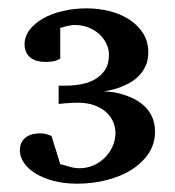

<svg xmlns="http://www.w3.org/2000/svg" viewBox="-20 -815 421 462"><path d="M353 -498Q353 -468.8 337.4 -445.6Q321.8 -422.4 295.9 -406.2Q270 -390.1 236.3 -381.6Q202.6 -373 166 -373Q134.3 -373 108.6 -379.9Q83 -386.7 64.9 -397.9Q46.9 -409.2 37.4 -423.6Q27.8 -438 27.8 -453.1Q27.8 -465.3 32.5 -473.4Q37.1 -481.4 44.4 -486.1Q51.8 -490.7 60.3 -492.4Q68.8 -494.1 76.2 -494.1Q84.5 -494.1 91.6 -492.2Q98.6 -490.2 104 -487.8L125 -419.9Q135.7 -417.5 147.5 -413.8Q159.2 -410.2 171.9 -410.2Q188.5 -410.2 204.1 -416.7Q219.7 -423.3 231.7 -435.1Q243.7 -446.8 250.7 -462.2Q257.8 -477.5 257.8 -495.1Q257.8 -509.3 252 -522.5Q246.1 -535.6 234.9 -545.7Q223.6 -555.7 206.5 -561.8Q189.5 -567.9 167 -567.9Q159.2 -567.9 151.4 -567.4Q143.6 -566.9 136.7 -566.4Q128.9 -565.4 121.1 -564.9V-608.9H139.2Q157.2 -608.9 175.5 -612.3Q193.8 -615.7 208.7 -624.3Q223.6 -632.8 232.9 -647Q242.2 -661.1 242.2 -683.1Q242.2 -697.3 235.8 -710.2Q229.5 -723.1 218.5 -733.2Q207.5 -743.2 192.4 -749Q177.2 -754.9 159.2 -754.9Q154.3 -754.9 148.7 -753.7Q143.1 -752.4 137.7 -751.5Q131.8 -749.5 125 -748V-673.8Q115.7 -668.5 106.4 -667.2Q97.2 -666 88.9 -666Q78.6 -666 69.6 -668.5Q60.5 -670.9 53.7 -676Q46.9 -681.2 43 -689.2Q39.1 -697.3 39.1 -708Q39.1 -727.1 51 -742.9Q63 -758.8 83.5 -770.5Q104 -782.2 131.3 -788.6Q158.7 -794.9 189 -794.9Q215.3 -794.9 241.9 -788.6Q268.6 -782.2 289.6 -769Q310.5 -755.9 323.7 -735.8Q336.9 -715.8 336.9 -689Q336.9 -670.4 330.3 -656.2Q323.7 -642.1 313.5 -631.8Q303.2 -621.6 290.5 -614.7Q277.8 -607.9 265.9 -603.8Q253.9 -599.6 243.7 -597.7Q234.9 -595.7 229.5 -595.2Q234.4 -595.2 244.1 -594.2Q255.4 -593.3 269.3 -589.6Q283.2 -585.9 297.9 -579.3Q312.5 -572.8 325 -562Q337.4 -551.3 345.2 -535.4Q353 -519.5 353 -498Z"/></svg>

Font: Charis SIL Eur
Style: Bold
Weight: 700
Foundry: SIL International
Version: Version 5.000